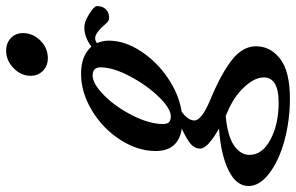

<svg xmlns="http://www.w3.org/2000/svg" viewBox="-262 -547 974 632"><g transform="rotate(-90 225.0 -231.0)"><path d="M349.6 -560.5Q324.2 -560.5 307.9 -576.7Q291.5 -592.8 291.5 -617.2Q291.5 -648.9 316.7 -673.3Q341.8 -697.8 373.5 -697.8Q399.4 -697.8 415.8 -682.1Q432.1 -666.5 432.1 -642.1Q432.1 -610.4 407.7 -585.4Q383.3 -560.5 349.6 -560.5ZM215.8 236.3Q146 236.3 80.1 218.8Q14.2 201.2 -28.6 169.2Q-71.3 137.2 -71.3 100.1Q-71.3 59.6 -19.5 34.2Q32.2 8.8 117.7 2.9Q51.8 -34.7 51.8 -59.6Q51.8 -76.7 66.7 -89.8Q81.5 -103 117.7 -119.6Q43.9 -130.9 43.9 -205.6Q43.9 -265.1 81.1 -322.5Q118.2 -379.9 177.5 -415.5Q236.8 -451.2 297.9 -451.2Q357.9 -451.2 387.7 -417Q418 -440.4 450.7 -440.4Q465.3 -440.4 482.9 -431.2Q500.5 -421.9 513.7 -410.6Q521 -403.3 521 -398.9Q521 -380.9 510.7 -369.9Q500.5 -358.9 482.9 -358.9Q471.7 -358.9 463.9 -368.7Q433.6 -404.8 415.5 -404.8Q407.2 -404.8 398.9 -398.9Q407.2 -381.3 407.2 -359.9Q407.2 -308.1 373 -255.4Q338.9 -202.6 284.7 -165.8Q230.5 -128.9 173.3 -120.1Q144.5 -99.1 144.5 -78.1Q144.5 -54.2 212.4 -25.9Q301.3 11.2 345 46.4Q388.7 81.5 388.7 124.5Q388.7 172.4 347.2 204.3Q305.7 236.3 215.8 236.3ZM158.2 -155.8Q183.6 -155.8 222.2 -195.3Q260.7 -234.9 290 -290.5Q319.3 -346.2 319.3 -387.2Q319.3 -413.1 292.5 -413.1Q265.1 -413.1 227.1 -375.2Q189 -337.4 160.9 -281.7Q132.8 -226.1 132.8 -181.2Q132.8 -167.5 138.9 -161.6Q145 -155.8 158.2 -155.8ZM31.2 103Q31.2 145.5 81.8 172.4Q132.3 199.2 203.6 199.2Q286.1 199.2 286.1 149.9Q286.1 121.6 257.1 88.9Q228 56.2 182.6 35.2Q167 28.3 159.7 24.9Q93.3 30.8 62.3 52.2Q31.2 73.7 31.2 103Z"/></g></svg>

Font: Elstob 10pt SemiBold
Style: Italic
Weight: 600
Italic angle: -20°
Designer: Peter S. Baker
Version: Version 1.015